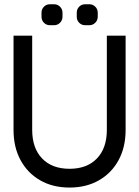

<svg xmlns="http://www.w3.org/2000/svg" viewBox="-20 -864 648 894"><path d="M477.5 -697.8H564.9V-259.3Q564.9 -178.7 532.2 -118.4Q499.5 -58.1 440.7 -24.4Q381.8 9.3 303.7 9.3Q225.6 9.3 167 -24.4Q108.4 -58.1 75.7 -118.4Q43 -178.7 43 -259.3V-697.8H129.9V-259.3Q129.9 -174.3 176 -126.2Q222.2 -78.1 303.7 -78.1Q385.3 -78.1 431.4 -126.2Q477.5 -174.3 477.5 -259.3ZM231.9 -844.2Q248 -844.2 259.5 -832.8Q271 -821.3 271 -805.2V-786.1Q271 -769.5 259.5 -758.1Q248 -746.6 231.9 -746.6H212.4Q195.8 -746.6 184.6 -758.1Q173.3 -769.5 173.3 -786.1V-805.2Q173.3 -821.3 184.6 -832.8Q195.8 -844.2 212.4 -844.2ZM396 -844.2Q412.1 -844.2 423.6 -832.8Q435.1 -821.3 435.1 -805.2V-786.1Q435.1 -769.5 423.6 -758.1Q412.1 -746.6 396 -746.6H376.5Q359.9 -746.6 348.6 -758.1Q337.4 -769.5 337.4 -786.1V-805.2Q337.4 -821.3 348.6 -832.8Q359.9 -844.2 376.5 -844.2Z"/></svg>

Font: Qaz
Style: Regular
Weight: 400
Designer: GGBotNet
Foundry: f0n7
Version: 0.70